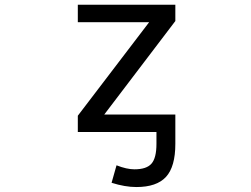

<svg xmlns="http://www.w3.org/2000/svg" viewBox="-20 -544 1040 794"><path d="M301.8 -524.4H705.1V-457L411.1 -70.3H705.1V-38.1V-4.9V50.8Q705.1 145.5 666.5 187.5Q627.9 229.5 543.9 229.5Q497.1 229.5 441.4 211.9L461.9 139.6Q503.9 156.2 536.1 156.2Q585.9 156.2 606.4 132.8Q627 109.4 627 50.8V2H301.8V-65.4L596.7 -452.1H301.8Z"/></svg>

Font: Gen Shin Gothic Monospace Regular
Style: Regular
Weight: 400
Designer: [Source Han Sans]
Ryoko NISHIZUKA  (kana & ideographs); Paul D. Hunt (Latin, Greek & Cyrillic); Wenlong ZHANG  (bopomofo
Version: Version 1.002.20150607